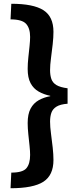

<svg xmlns="http://www.w3.org/2000/svg" viewBox="-20 -870 415 1020"><path d="M40 -850Q157 -850 210.5 -816Q264 -782 264 -701Q264 -672 260 -635.5Q256 -599 251 -562Q246 -525 246 -497Q246 -470 253 -450Q260 -430 280 -418Q300 -406 339 -401V-319Q300 -316 280 -303.5Q260 -291 253 -271Q246 -251 246 -224Q246 -196 251 -159.5Q256 -123 260 -86Q264 -49 264 -20Q264 61 210.5 95.5Q157 130 36 130L40 47Q101 47 120.5 23.5Q140 0 140 -47Q140 -66 137 -95Q134 -124 130.5 -156.5Q127 -189 127 -216Q127 -264 142.5 -293Q158 -322 185.5 -337.5Q213 -353 247 -359V-361Q213 -368 185.5 -383.5Q158 -399 142.5 -428Q127 -457 127 -504Q127 -532 130.5 -564Q134 -596 137 -625.5Q140 -655 140 -674Q140 -720 118.5 -743.5Q97 -767 36 -767Z"/></svg>

Font: Murecho Thin
Style: Bold
Weight: 700
Version: Version 1.010